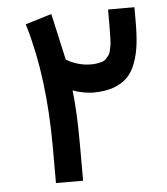

<svg xmlns="http://www.w3.org/2000/svg" viewBox="-48 -684 632 726"><g transform="rotate(-5 267.5 -321.0)"><path d="M307.1 -437.5Q320.8 -437.5 331.3 -439.5Q341.8 -441.4 350.1 -444.1Q358.4 -446.8 364.5 -453.6Q370.6 -460.4 374.8 -465.6Q378.9 -470.7 381.6 -482.2Q384.3 -493.7 385.7 -501.2Q387.2 -508.8 387.7 -524.9Q388.2 -541 388.4 -551.3Q388.7 -561.5 388.7 -582.5V-628.9V-638.7H398.4H479H488.8V-628.9V-584.5Q488.8 -534.7 484.4 -497.8Q480 -460.9 468 -428Q456.1 -395 435.8 -374.5Q415.5 -354 383.1 -342.3Q350.6 -330.6 305.7 -330.6Q290.5 -330.6 268.8 -334.5Q247.1 -338.4 228.5 -345.7Q238.3 -263.2 238.3 -136.7V-11.7V-2H228.5H145H135.3V-11.7V-136.7Q135.3 -401.4 76.7 -600.6L73.7 -609.9L83 -612.8L163.1 -637.2L173.3 -640.1L175.8 -629.9L212.9 -463.9Q257.8 -437.5 307.1 -437.5Z"/></g></svg>

Font: Shabnam Medium FD
Style: Medium-FD
Weight: 500
Foundry: DejaVu fonts team - Redesigned by Saber Rastikerdar - Based on Vazir font
Version: Version 5.0.0